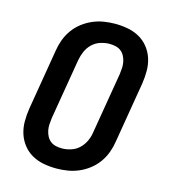

<svg xmlns="http://www.w3.org/2000/svg" viewBox="-111 -832 823 930"><g transform="rotate(15 300.0 -367.5)"><path d="M257 8Q224 8 192.5 2Q161 -4 134.5 -19Q108 -34 89 -58Q70 -82 60.5 -111.5Q51 -141 51 -173.5Q51 -206 56 -238L107 -543Q111 -570 121 -597.5Q131 -625 148.5 -649.5Q166 -674 190 -692.5Q214 -711 241 -722.5Q268 -734 296.5 -738.5Q325 -743 352 -743Q385 -743 416.5 -737Q448 -731 474.5 -716Q501 -701 520 -677Q539 -653 548.5 -623.5Q558 -594 558 -561.5Q558 -529 553 -497L502 -192Q498 -165 488 -137.5Q478 -110 460.5 -85.5Q443 -61 419 -42.5Q395 -24 368 -12.5Q341 -1 312.5 3.5Q284 8 257 8ZM258 -93Q280 -93 303.5 -100.5Q327 -108 344.5 -125Q362 -142 372 -164Q382 -186 385 -209L436 -513Q438 -529 439 -544.5Q440 -560 437 -575Q434 -590 427 -603.5Q420 -617 408.5 -626Q397 -635 382 -638.5Q367 -642 351 -642Q329 -642 305.5 -634.5Q282 -627 264.5 -610Q247 -593 237.5 -571Q228 -549 224 -526L173 -222Q171 -206 170 -190.5Q169 -175 172 -160Q175 -145 182 -131.5Q189 -118 200.5 -109Q212 -100 227 -96.5Q242 -93 258 -93Z"/></g></svg>

Font: Iosevka SS04 Extended
Style: Bold Italic
Weight: 700
Width: 7
Italic angle: -9°
Monospace: yes
Designer: Belleve Invis
Foundry: Belleve Invis
Version: Version 19.0.0; ttfautohint (v1.8.4)